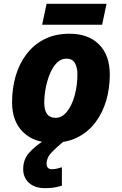

<svg xmlns="http://www.w3.org/2000/svg" viewBox="-20 -735 635 1002"><path d="M253 10Q157 10 100 -46Q43 -102 43 -201Q43 -273 61.5 -337.5Q80 -402 118 -452Q156 -502 212 -530.5Q268 -559 343 -559Q441 -559 497 -503Q553 -447 553 -345Q553 -275 534.5 -211Q516 -147 478.5 -97Q441 -47 385 -18.5Q329 10 253 10ZM270 -120Q304 -120 330 -153Q356 -186 370 -238Q384 -290 384 -347Q384 -384 370.5 -406.5Q357 -429 327 -429Q299 -429 277.5 -408Q256 -387 241.5 -352.5Q227 -318 219 -277.5Q211 -237 211 -199Q211 -120 270 -120ZM200 -606 223 -715H536L513 -606ZM216 247Q161 247 131 219Q101 191 101 148Q101 98 130.5 64Q160 30 207 0H316Q279 30 251 58.5Q223 87 223 121Q223 133 230 140.5Q237 148 250 148Q265 148 277.5 145Q290 142 303 138V234Q284 240 263.5 243.5Q243 247 216 247Z"/></svg>

Font: Noto Sans ExtraBold
Style: Italic
Weight: 800
Italic angle: -12°
Designer: Monotype Design Team
Foundry: Monotype Imaging Inc.
Version: Version 2.013; ttfautohint (v1.8.4.7-5d5b)